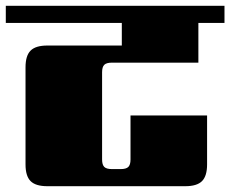

<svg xmlns="http://www.w3.org/2000/svg" viewBox="-40 -642 794 662"><path d="M644 -426H346Q327 -426 319.5 -418.5Q312 -411 312 -393V-92Q312 -74 319.5 -66.5Q327 -59 346 -59H376Q395 -59 402.5 -66.5Q410 -74 410 -92V-244H674V-75Q674 -35 656.5 -17.5Q639 0 599 0H123Q83 0 65.5 -17.5Q48 -35 48 -75V-410Q48 -450 65.5 -467.5Q83 -485 123 -485H380V-563H-20V-622H734V-563H644Z"/></svg>

Font: Sarpanch Black
Style: Regular
Weight: 900
Designer: Manushi Parikh (Devanagari and Latin), Jyotish Sonowal (Devanagari)
Foundry: Indian Type Foundry
Version: Version 2.004;PS 1.0;hotconv 1.0.78;makeotf.lib2.5.61930; tt